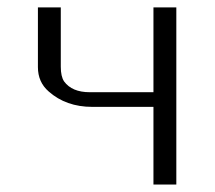

<svg xmlns="http://www.w3.org/2000/svg" viewBox="-20 -492 573 512"><path d="M81.1 -313V-472.2H142.1V-314Q142.1 -288.1 150.9 -274.9Q171.9 -246.1 219.2 -246.1H389.2V-472.2H450.2V0H389.2V-207H226.1Q156.2 -207 109.9 -248Q81.1 -272.9 81.1 -313Z"/></svg>

Font: CMU Bright
Style: Roman
Weight: 500
Version: Version 0.7.0